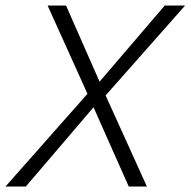

<svg xmlns="http://www.w3.org/2000/svg" viewBox="-27 -678 693 698"><path d="M646 -658 357 -331 507 0H441L313 -288L67 0H-7L291 -337L146 -658H213L335 -381L572 -658Z"/></svg>

Font: EauTestInfant Semilight
Style: Italic
Weight: 300
Italic angle: -12°
Designer: Christian Thalmann (Catharsis Fonts)
Version: Version 0.001;PS 000.001;hotconv 1.0.88;makeotf.lib2.5.64775